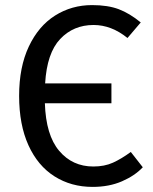

<svg xmlns="http://www.w3.org/2000/svg" viewBox="-20 -721 600 753"><path d="M540 -65Q509 -32 458.5 -10Q408 12 343 12Q259 12 193.5 -29.5Q128 -71 91.5 -151.5Q55 -232 55 -345Q55 -458 93 -538.5Q131 -619 196 -660Q261 -701 341 -701Q403 -701 445.5 -685Q488 -669 532 -633L480 -572Q417 -623 347 -623Q268 -623 216 -568Q164 -513 157 -394H417V-316H156Q160 -191 212 -129.5Q264 -68 346 -68Q390 -68 423 -83Q456 -98 493 -125Z"/></svg>

Font: FiraGOUPP
Style: Medium
Weight: 400
Designer: bBox Type
Foundry: bBox Type GmbH
Version: Version 1.001